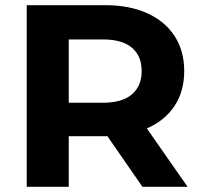

<svg xmlns="http://www.w3.org/2000/svg" viewBox="-20 -720 775 740"><path d="M529 0 394 -195H386H245V0H83V-700H386Q479 -700 547.5 -669Q616 -638 653 -581Q690 -524 690 -446Q690 -368 652.5 -311.5Q615 -255 546 -225L703 0ZM377 -568H245V-324H377Q450 -324 488 -356Q526 -388 526 -446Q526 -505 488 -536.5Q450 -568 377 -568Z"/></svg>

Font: Idrija
Style: Bold
Weight: 700
Designer: Julieta Ulanovsky
Foundry: Julieta Ulanovsky
Version: Version 7.200